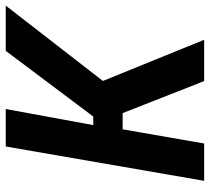

<svg xmlns="http://www.w3.org/2000/svg" viewBox="-52 -700 751 688"><g transform="rotate(-90 324.0 -355.5)"><path d="M263.2 -292H205.1L154.3 0H20.5L143.6 -710.9H277.8L220.2 -397L251 -397.5L486.3 -710.9H648.4L378.4 -362.8L525.9 0H377.9Z"/></g></svg>

Font: Roboto Mono
Style: Bold Italic
Weight: 700
Designer: Google
Version: Version 2.000985; 2015; ttfautohint (v1.3)